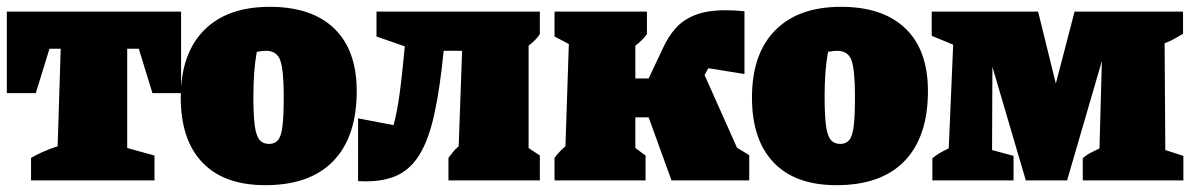

<svg xmlns="http://www.w3.org/2000/svg" viewBox="-25 -529 3501 563"><path d="M506 -495V-256H422L382 -386H348V-95L428 -73V0H66V-66Q83 -76 102.5 -84.5Q122 -93 144 -100L153 -386H120L80 -256H-5V-495Z M753 14Q632 14 568.5 -52.5Q505 -119 505 -243Q505 -371 573 -440Q641 -509 766 -509Q889 -509 955 -445.5Q1021 -382 1021 -262Q1021 -128 952.5 -57Q884 14 753 14ZM764 -107Q781 -107 790.5 -118.5Q800 -130 803.5 -160.5Q807 -191 807 -246Q807 -323 797 -351.5Q787 -380 755 -380Q744 -380 728 -377Q718 -323 718 -246Q718 -191 722 -161Q726 -131 736 -119Q746 -107 764 -107Z M1025 2V-182L1129 -162Q1140 -203 1147 -255.5Q1154 -308 1159 -363L1162 -393L1079 -422V-495H1558V-429Q1547 -412 1525 -395V-95L1558 -73V0H1290V-66Q1297 -75 1303.5 -83.5Q1310 -92 1320 -100L1330 -380H1276Q1265 -269 1248.5 -194Q1232 -119 1204.5 -74.5Q1177 -30 1133.5 -12Q1090 6 1025 2Z M1601 0V-66Q1615 -85 1633 -100L1643 -400L1601 -422V-495H1872V-429Q1859 -411 1838 -395V-299H1877L1919 -388Q1934 -421 1956 -446Q1978 -471 2013.5 -485Q2049 -499 2104 -499Q2128 -499 2158 -496V-312L2052 -329L2041 -309L2136 -96L2172 -74V0H1944L1877 -185H1838V-95L1868 -73V0Z M2428 14Q2307 14 2243.5 -52.5Q2180 -119 2180 -243Q2180 -371 2248 -440Q2316 -509 2441 -509Q2564 -509 2630 -445.5Q2696 -382 2696 -262Q2696 -128 2627.5 -57Q2559 14 2428 14ZM2439 -107Q2456 -107 2465.5 -118.5Q2475 -130 2478.5 -160.5Q2482 -191 2482 -246Q2482 -323 2472 -351.5Q2462 -380 2430 -380Q2419 -380 2403 -377Q2393 -323 2393 -246Q2393 -191 2397 -161Q2401 -131 2411 -119Q2421 -107 2439 -107Z M3392 -89 3445 -72V0H3150V-65Q3162 -76 3180 -84.5Q3198 -93 3199 -94L3206 -350L3104 0H2983L2885 -333L2884 -89L2947 -72V0H2709V-65Q2720 -74 2731 -80.5Q2742 -87 2757 -94L2770 -398L2707 -424V-495H3019L3071 -284L3126 -495H3444V-430Q3430 -422 3420 -416Q3410 -410 3390 -402Z"/></svg>

Font: Piazzolla Black
Style: Regular
Weight: 900
Designer: Juan Pablo del Peral
Foundry: Huerta Tipografica
Version: Version 1.330